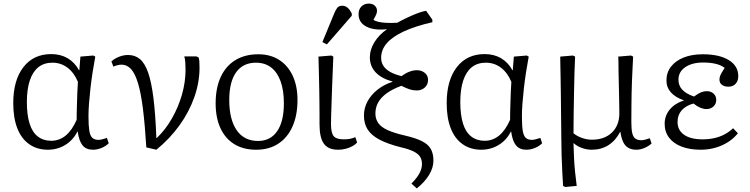

<svg xmlns="http://www.w3.org/2000/svg" viewBox="-20 -822 4187 1072"><path d="M248 14Q187 14 143 -17Q99 -48 76.5 -106Q54 -164 54 -246Q54 -374 110.5 -447Q167 -520 266 -520Q318 -520 357.5 -497Q397 -474 421 -430H423L429 -506L501 -512L512 -506Q504 -464 497 -418.5Q490 -373 485 -328.5Q480 -284 477 -244.5Q474 -205 474 -174Q474 -122 478.5 -93Q483 -64 495.5 -52.5Q508 -41 530 -41Q538 -41 550 -44Q562 -47 577 -52L587 -22Q571 -6 547 4Q523 14 499 14Q461 14 441 -10.5Q421 -35 414 -87H412Q396 -55 371 -32.5Q346 -10 314.5 2Q283 14 248 14ZM266 -36Q311 -36 346.5 -65Q382 -94 408 -153Q408 -173 408.5 -198Q409 -223 410 -252Q411 -281 412 -310Q413 -339 415 -365Q394 -416 357 -444Q320 -472 273 -472Q226 -472 194.5 -447Q163 -422 146.5 -373Q130 -324 130 -252Q130 -181 145 -132.5Q160 -84 191 -60Q222 -36 266 -36Z M853 14 797 1Q789 -127 778 -215Q767 -303 750.5 -357.5Q734 -412 711.5 -436.5Q689 -461 659 -461Q638 -461 613 -450L602 -479Q619 -495 644.5 -505Q670 -515 695 -515Q734 -515 761.5 -492Q789 -469 807.5 -415.5Q826 -362 837 -272.5Q848 -183 853 -52H856Q904 -98 940 -161Q976 -224 996 -294Q1016 -364 1016 -433Q1016 -455 1014.5 -474.5Q1013 -494 1009 -507H1077L1089 -501Q1092 -492 1093 -479.5Q1094 -467 1094 -444Q1094 -362 1065 -279.5Q1036 -197 982 -122Q928 -47 853 14Z M1410 14Q1339 14 1288.5 -17Q1238 -48 1211 -106Q1184 -164 1184 -245Q1184 -331 1212.5 -392.5Q1241 -454 1294.5 -486.5Q1348 -519 1422 -519Q1489 -519 1538 -488Q1587 -457 1614 -399.5Q1641 -342 1641 -264Q1641 -178 1613 -115.5Q1585 -53 1533.5 -19.5Q1482 14 1410 14ZM1421 -35Q1490 -35 1527.5 -89.5Q1565 -144 1565 -245Q1565 -318 1546.5 -368.5Q1528 -419 1493.5 -445.5Q1459 -472 1409 -472Q1337 -472 1298.5 -418.5Q1260 -365 1260 -264Q1260 -155 1301.5 -95Q1343 -35 1421 -35Z M1868 14Q1813 14 1788.5 -19.5Q1764 -53 1764 -128Q1764 -153 1764 -184Q1764 -215 1763.5 -250Q1763 -285 1762.5 -320.5Q1762 -356 1761 -390.5Q1760 -425 1759.5 -455Q1759 -485 1758 -506L1830 -512L1841 -506Q1840 -472 1838 -429.5Q1836 -387 1834.5 -342Q1833 -297 1831.5 -255.5Q1830 -214 1829 -181Q1828 -148 1828 -130Q1828 -80 1843 -62Q1858 -44 1899 -44Q1918 -44 1932 -46.5Q1946 -49 1964 -56L1974 -26Q1963 -14 1946 -5Q1929 4 1909 9Q1889 14 1868 14ZM1805 -574 1780 -587 1846 -747Q1855 -769 1864 -779.5Q1873 -790 1890 -790Q1907 -790 1919.5 -780Q1932 -770 1944 -747V-734Z M2307 230 2277 203Q2308 172 2322 145.5Q2336 119 2336 94Q2336 69 2325 52.5Q2314 36 2289 23.5Q2264 11 2221 1Q2145 -18 2099.5 -42Q2054 -66 2033 -98.5Q2012 -131 2012 -177Q2012 -219 2032 -256Q2052 -293 2088 -321.5Q2124 -350 2171 -365V-367Q2109 -384 2077 -418.5Q2045 -453 2045 -502Q2045 -545 2070.5 -586.5Q2096 -628 2141 -659Q2069 -651 2025.5 -673.5Q1982 -696 1982 -743Q1982 -770 1998 -786Q2014 -802 2039 -802Q2060 -802 2072.5 -790.5Q2085 -779 2085 -761Q2085 -753 2081 -742.5Q2077 -732 2065 -712Q2073 -705 2091 -700.5Q2109 -696 2136.5 -694.5Q2164 -693 2198 -695Q2223 -709 2250.5 -722Q2278 -735 2305.5 -746Q2333 -757 2359 -762L2394 -712V-698Q2298 -676 2234.5 -646.5Q2171 -617 2139.5 -580.5Q2108 -544 2108 -499Q2108 -474 2120.5 -454.5Q2133 -435 2158.5 -420.5Q2184 -406 2222 -397Q2245 -414 2266.5 -422Q2288 -430 2307 -430Q2334 -430 2352 -415Q2370 -400 2370 -376Q2370 -350 2352 -333.5Q2334 -317 2307 -317Q2286 -317 2267.5 -323Q2249 -329 2221 -343Q2172 -325 2139.5 -301.5Q2107 -278 2091.5 -250Q2076 -222 2076 -188Q2076 -158 2092 -135Q2108 -112 2144.5 -95.5Q2181 -79 2242 -65Q2302 -51 2336.5 -33.5Q2371 -16 2385.5 10Q2400 36 2400 75Q2400 114 2376 154Q2352 194 2307 230Z M2668 14Q2607 14 2563 -17Q2519 -48 2496.5 -106Q2474 -164 2474 -246Q2474 -374 2530.5 -447Q2587 -520 2686 -520Q2738 -520 2777.5 -497Q2817 -474 2841 -430H2843L2849 -506L2921 -512L2932 -506Q2924 -464 2917 -418.5Q2910 -373 2905 -328.5Q2900 -284 2897 -244.5Q2894 -205 2894 -174Q2894 -122 2898.5 -93Q2903 -64 2915.5 -52.5Q2928 -41 2950 -41Q2958 -41 2970 -44Q2982 -47 2997 -52L3007 -22Q2991 -6 2967 4Q2943 14 2919 14Q2881 14 2861 -10.5Q2841 -35 2834 -87H2832Q2816 -55 2791 -32.5Q2766 -10 2734.5 2Q2703 14 2668 14ZM2686 -36Q2731 -36 2766.5 -65Q2802 -94 2828 -153Q2828 -173 2828.5 -198Q2829 -223 2830 -252Q2831 -281 2832 -310Q2833 -339 2835 -365Q2814 -416 2777 -444Q2740 -472 2693 -472Q2646 -472 2614.5 -447Q2583 -422 2566.5 -373Q2550 -324 2550 -252Q2550 -181 2565 -132.5Q2580 -84 2611 -60Q2642 -36 2686 -36Z M3136 222 3124 216Q3122 186 3119.5 140Q3117 94 3115.5 42.5Q3114 -9 3114 -55Q3114 -70 3113.5 -106Q3113 -142 3112.5 -190.5Q3112 -239 3111.5 -290.5Q3111 -342 3110 -388.5Q3109 -435 3108.5 -466.5Q3108 -498 3108 -506L3179 -512L3191 -506Q3189 -468 3187.5 -416.5Q3186 -365 3185 -306.5Q3184 -248 3183 -189Q3182 -130 3182 -78Q3201 -62 3229 -52Q3257 -42 3285 -42Q3355 -42 3396.5 -82Q3438 -122 3438 -189Q3438 -202 3437.5 -228Q3437 -254 3436.5 -287.5Q3436 -321 3435 -355.5Q3434 -390 3433.5 -421.5Q3433 -453 3433 -475.5Q3433 -498 3432 -506L3503 -512L3515 -506Q3513 -469 3511.5 -436Q3510 -403 3508.5 -370.5Q3507 -338 3506.5 -303Q3506 -268 3505.5 -228.5Q3505 -189 3505 -141Q3505 -101 3510 -79Q3515 -57 3527.5 -48Q3540 -39 3562 -39Q3570 -39 3583 -42.5Q3596 -46 3608 -50L3618 -21Q3602 -6 3578.5 4Q3555 14 3533 14Q3507 14 3488.5 3.5Q3470 -7 3459.5 -29Q3449 -51 3444 -85H3442Q3417 -37 3377 -11.5Q3337 14 3284 14Q3256 14 3228.5 4Q3201 -6 3184 -22H3182Q3183 20 3185 60.5Q3187 101 3191 139.5Q3195 178 3200 216Z M3892 14Q3831 14 3785.5 -3.5Q3740 -21 3715.5 -53.5Q3691 -86 3691 -131Q3691 -176 3719.5 -210.5Q3748 -245 3798 -261V-262Q3751 -278 3726 -306Q3701 -334 3701 -373Q3701 -417 3726.5 -450Q3752 -483 3797.5 -501Q3843 -519 3904 -519Q3996 -519 4049 -486.5Q4102 -454 4102 -397Q4102 -370 4087 -354Q4072 -338 4047 -338Q4024 -338 4010.5 -348.5Q3997 -359 3997 -378Q3997 -386 3999.5 -394.5Q4002 -403 4008.5 -414.5Q4015 -426 4026 -443Q4007 -458 3976.5 -465.5Q3946 -473 3907 -473Q3844 -473 3806 -447Q3768 -421 3768 -377Q3768 -344 3789.5 -321Q3811 -298 3855 -283Q3878 -300 3894 -306.5Q3910 -313 3926 -313Q3949 -313 3964 -299.5Q3979 -286 3979 -264Q3979 -242 3963.5 -227.5Q3948 -213 3924 -213Q3908 -213 3890 -220.5Q3872 -228 3852 -244Q3809 -232 3786 -206Q3763 -180 3763 -141Q3763 -95 3799.5 -69.5Q3836 -44 3902 -44Q3938 -44 3969 -51Q4000 -58 4026 -72Q4052 -86 4073 -106L4100 -78Q4077 -49 4044.5 -28.5Q4012 -8 3973.5 3Q3935 14 3892 14Z"/></svg>

Font: Literata 18pt Light
Style: Regular
Weight: 300
Designer: Latin by Veronika Burian and Jose Scaglione. Greek by Irene Vlachou. Cyrillic by Vera Evstafieva.
Foundry: TypeTogether
Version: Version 3.103;gftools[0.9.29]